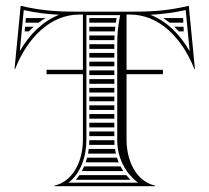

<svg xmlns="http://www.w3.org/2000/svg" viewBox="-20 -640 720 660"><path d="M287 -202H373V-218H287ZM287 -188V-172H373V-188ZM287 -562H378.3C379.1 -567.3 380 -572.7 380.9 -578H287ZM287 -548V-532H374.8C375.2 -537.4 375.8 -542.7 376.4 -548ZM287 -518V-502H373.1C373.3 -507.4 373.5 -512.7 373.8 -518ZM287 -488V-472H373V-488ZM287 -458V-442H373V-458ZM287 -428V-412H373V-428ZM287 -398V-382H373V-398ZM287 -368V-352H373V-368ZM287 -338V-322H373V-338ZM287 -308V-292H373V-308ZM287 -278V-262H373V-278ZM287 -248V-232H373V-248ZM387.9 -82C385.7 -87.2 383.8 -92.6 382.1 -98H279.4C278 -92.6 276.4 -87.2 274.6 -82ZM394.5 -68H269.3C266.9 -62.5 264.3 -57.2 261.5 -52H403.9C400.5 -57.2 397.3 -62.5 394.5 -68ZM414 -38H253C249.2 -32.4 245.1 -27 240.7 -22H428.1C423.1 -27.2 418.4 -32.5 414 -38ZM373 -158H287C287 -152.6 286.8 -147.3 286.4 -142H373.7C373.3 -147.3 373.1 -152.6 373 -158ZM375.3 -128H285.1C284.4 -122.6 283.6 -117.3 282.5 -112H378.3C377.1 -117.2 376.1 -122.6 375.3 -128ZM609.6 -578H540.8C548.5 -573.1 555.9 -567.7 563 -562H610.3ZM610.9 -548H579.2C584.7 -542.9 589.9 -537.5 595 -532H611.6ZM136.7 -578H69L67.5 -562H112.8C120.5 -567.8 128.4 -573.1 136.7 -578ZM95.7 -548H66.1C65.6 -542.7 65.1 -537.3 64.6 -532H79.4C84.6 -537.6 90.1 -542.9 95.7 -548ZM183.3 -589.2C127.3 -567.6 80.9 -521.1 48 -464L61.6 -605.3C105.1 -595.8 142 -591.3 183.3 -589.2ZM496.7 -589.2C537.7 -591.3 576.9 -596.3 618.4 -605.3L632 -464C598.3 -522.5 552.6 -567.6 496.7 -589.2ZM277 -160V-588H393C386.2 -554 383 -524.7 383 -490V-160C383 -100.1 407.4 -48.8 454.4 -12H215.6C256.2 -43.8 277 -99.7 277 -160ZM415 -385H540V-400H415V-590H427C526.8 -590 605.8 -510.1 648 -403H650L629 -620C566.3 -605.2 511.5 -600 447 -600H233C168.5 -600 113.7 -605.2 51 -620L30 -403H32C74.2 -510.1 153.2 -590 253 -590H265V-400H140V-385H265V-160C265 -82.9 228.7 -15.5 167 -2V0H513V-2C451.3 -15.5 415 -82.9 415 -160Z"/></svg>

Font: SortefaxS02
Style: Medium
Weight: 500
Designer: gluk
Foundry: gluk
Version: Version 0.261